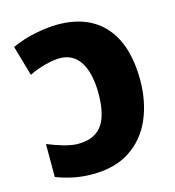

<svg xmlns="http://www.w3.org/2000/svg" viewBox="-109 -816 834 917"><g transform="rotate(-15 308.0 -357.0)"><path d="M236 10Q188 10 143.5 1Q99 -8 58 -24V-187Q97 -171 136.5 -159.5Q176 -148 207 -148Q262 -148 296.5 -171Q331 -194 347 -240Q363 -286 363 -353Q363 -403 354.5 -442.5Q346 -482 329 -509.5Q312 -537 286.5 -551.5Q261 -566 226 -566Q198 -566 155 -555Q112 -544 74 -525L31 -674Q87 -700 150 -712Q213 -724 257 -724Q338 -724 397 -699Q456 -674 495 -627Q534 -580 553 -514.5Q572 -449 572 -368Q572 -260 535 -174.5Q498 -89 423.5 -39.5Q349 10 236 10Z"/></g></svg>

Font: Noto Sans Display Black
Style: Regular
Weight: 900
Designer: Monotype Design Team
Foundry: Monotype Imaging Inc.
Version: Version 2.003